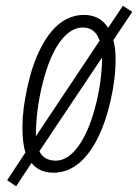

<svg xmlns="http://www.w3.org/2000/svg" viewBox="-20 -592 481 669"><path d="M382.8 -386.2Q382.8 -317.4 365.2 -240.7Q347.7 -164.1 318.4 -106.4Q257.8 9.8 166 9.8Q117.7 9.8 89.8 -23.9L36.1 57.1L4.9 36.1L68.8 -61Q58.1 -91.8 58.1 -150.6Q58.1 -209.5 75.7 -289.6Q93.3 -369.6 121.6 -423.8Q180.7 -540 272.9 -540Q328.1 -540 356.9 -495.1L408.2 -571.8L440.9 -550.8L375 -452.1Q382.8 -424.3 382.8 -386.2ZM327.1 -450.2Q312 -496.1 268.6 -496.1Q225.1 -496.1 188.7 -446Q152.3 -396 128.7 -302.2Q105 -208.5 105 -117.2ZM117.2 -64.9Q133.3 -32.2 174.3 -32.2Q215.3 -32.2 251.2 -80.1Q287.1 -127.9 310.5 -214.4Q334.5 -300.8 335.9 -392.1Z"/></svg>

Font: Open Sans Hebrew Condensed Light
Style: Italic
Weight: 300
Width: 3
Italic angle: -12°
Foundry: Ascender Corporation, Yanek Iontef
Version: Version 2.001;PS 002.001;hotconv 1.0.70;makeotf.lib2.5.58329